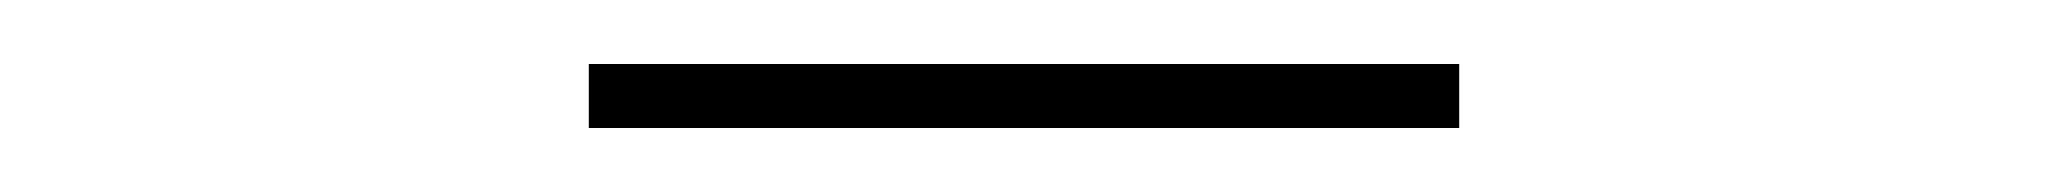

<svg xmlns="http://www.w3.org/2000/svg" viewBox="-20 -692 640 60"><path d="M164 -652V-672H436V-652Z"/></svg>

Font: Montserrat Thin
Style: Regular
Weight: 100
Designer: Julieta Ulanovsky
Foundry: Julieta Ulanovsky
Version: Version 9.000